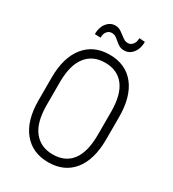

<svg xmlns="http://www.w3.org/2000/svg" viewBox="-213 -1006 1017 1131"><g transform="rotate(30 295.0 -441.0)"><path d="M468.8 -432.6Q468.8 -549.3 423.8 -607.9Q378.9 -666.5 294.4 -666.5Q212.9 -666.5 167 -609.1Q121.1 -551.8 120.1 -437.5V-278.3Q120.1 -161.1 166.5 -102.3Q212.9 -43.5 295.4 -43.5Q380.4 -43.5 424.6 -102.1Q468.8 -160.6 468.8 -278.3ZM524.9 -278.3Q524.9 -140.6 464.6 -65.4Q404.3 9.8 295.4 9.8Q187.5 9.8 126.2 -65.4Q64.9 -140.6 64.5 -276.9V-431.6Q64.5 -568.8 125.5 -644.8Q186.5 -720.7 294.4 -720.7Q403.8 -720.7 464.4 -644.5Q524.9 -568.4 524.9 -430.2ZM435.1 -889.2Q435.1 -842.8 411.6 -813.5Q388.2 -784.2 354 -784.2Q332.5 -784.2 318.6 -792.5Q304.7 -800.8 293.2 -811Q281.7 -821.3 269.8 -829.6Q257.8 -837.9 240.2 -837.9Q221.7 -837.9 209 -822.5Q196.3 -807.1 196.3 -780.3L156.7 -781.7Q156.7 -828.1 179.9 -857.2Q203.1 -886.2 237.8 -886.2Q252.9 -886.2 264.6 -881.1Q276.4 -876 298.6 -858.4Q320.8 -840.8 330.3 -836.9Q339.8 -833 351.6 -833Q370.1 -833 383.1 -849.1Q396 -865.2 396 -892.1Z"/></g></svg>

Font: MAUL Condensed Light
Style: Light
Weight: 300
Designer: MAUL
Version: Version 2.137; 2017; ttfautohint (v1.8.3)